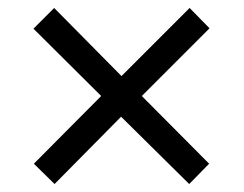

<svg xmlns="http://www.w3.org/2000/svg" viewBox="-20 -594 612 482"><path d="M456 -574 506 -523 336 -353 505 -183 455 -132 284 -301 117 -132 65 -183 234 -353 64 -522 116 -574 285 -403Z"/></svg>

Font: Noto Sans Chakma
Style: Regular
Weight: 400
Designer: Zachary Quinn Scheuren - Monotype Design Team
Foundry: Monotype Imaging Inc.
Version: Version 2.003; ttfautohint (v1.8.4.7-5d5b)